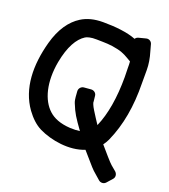

<svg xmlns="http://www.w3.org/2000/svg" viewBox="-153 -731 786 893"><g transform="rotate(20 240.0 -285.0)"><path d="M343 -178C331 -195 318 -217 305 -237C293 -256 289 -269 289 -272V-275L286 -302C285 -315 273 -325 259 -324L224 -321C212 -320 200 -309 201 -294L203 -267C204 -258 205 -248 209 -238C227 -193 238 -177 276 -124C264 -122 247 -121 228 -122C177 -125 144 -140 122 -160C74 -203 52 -287 71 -391C86 -471 114 -519 149 -541C157 -546 175 -552 204 -551C247 -550 269 -551 309 -542C341 -535 358 -523 384 -508C385 -499 385 -488 385 -476C385 -463 386 -447 386 -431C386 -330 372 -244 343 -178ZM205 -637C161 -637 127 -628 98 -610C53 -582 18 -532 -2 -459C-35 -338 -33 -223 30 -135C52 -105 76 -82 104 -68C165 -38 259 -22 330 -51C338 -42 350 -28 364 -12C379 5 394 24 414 40L438 61C447 69 463 70 473 59L497 32C507 21 504 5 494 -4L469 -25C459 -33 424 -74 399 -103C405 -111 412 -122 417 -133C456 -220 473 -319 471 -431V-497C471 -525 466 -555 457 -584L448 -617C445 -629 432 -638 418 -634L383 -625C376 -623 372 -620 368 -614C325 -631 265 -637 205 -637Z"/></g></svg>

Font: Reckless Catfish
Style: Heavy
Weight: 400
Foundry: Cannot Into Space Fonts
Version: Version 0.2894